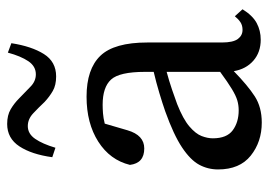

<svg xmlns="http://www.w3.org/2000/svg" viewBox="-130 -626 768 549"><g transform="rotate(-90 254.5 -351.0)"><path d="M416 10Q380 10 356 -11Q332 -32 326 -67Q285 -27 254 -7Q223 13 179 13Q124 13 84.5 -18.5Q45 -50 45 -112Q45 -141 58.5 -166Q72 -191 108 -215Q144 -239 211 -263Q234 -271 264 -280Q294 -289 324 -296V-321Q324 -394 302 -418Q280 -442 230 -442Q219 -442 205.5 -441Q192 -440 176 -436L157 -371Q143 -323 105 -323Q63 -323 58 -364Q72 -421 124.5 -454.5Q177 -488 253 -488Q332 -488 370 -448.5Q408 -409 408 -314V-101Q408 -69 418 -55.5Q428 -42 444 -42Q457 -42 466 -48Q475 -54 483 -64L503 -42Q485 -13 463.5 -1.5Q442 10 416 10ZM134 -127Q134 -87 157 -70Q180 -53 214 -53Q229 -53 242.5 -57Q256 -61 275 -72.5Q294 -84 324 -106V-259Q298 -252 273 -243.5Q248 -235 232 -229Q189 -212 168 -194Q147 -176 140.5 -159Q134 -142 134 -127ZM80 -586Q88 -645 111 -680Q134 -715 175 -715Q200 -715 217 -705Q234 -695 248 -681Q266 -664 281.5 -648.5Q297 -633 317 -633Q340 -633 354.5 -654.5Q369 -676 379 -713L406 -703Q397 -645 375 -610Q353 -575 311 -575Q286 -575 269.5 -584.5Q253 -594 238 -608Q222 -625 205.5 -640.5Q189 -656 169 -656Q147 -656 132.5 -635Q118 -614 107 -577Z"/></g></svg>

Font: Source Serif Pro
Style: Regular
Weight: 400
Designer: Frank Grießhammer
Foundry: Adobe Systems Incorporated
Version: Version 3.001;hotconv 1.0.111;makeotfexe 2.5.65597